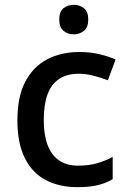

<svg xmlns="http://www.w3.org/2000/svg" viewBox="-20 -764 530 794"><path d="M300 10Q226 10 170 -19Q114 -48 83 -109.5Q52 -171 52 -266Q52 -366 85.5 -428Q119 -490 176.5 -519.5Q234 -549 308 -549Q353 -549 392.5 -539.5Q432 -530 458 -518L426 -432Q398 -443 366.5 -451Q335 -459 307 -459Q257 -459 224.5 -437.5Q192 -416 176.5 -373.5Q161 -331 161 -267Q161 -206 177 -164Q193 -122 224.5 -100.5Q256 -79 303 -79Q348 -79 382 -89Q416 -99 446 -115V-23Q417 -6 383 2Q349 10 300 10ZM286 -744Q309 -744 327 -730Q345 -716 345 -683Q345 -651 327 -636.5Q309 -622 286 -622Q260 -622 242.5 -636.5Q225 -651 225 -683Q225 -716 242.5 -730Q260 -744 286 -744Z"/></svg>

Font: Noto Sans Armenian Medium
Style: Regular
Weight: 500
Designer: Monotype Design Team
Foundry: Monotype Imaging Inc.
Version: Version 2.007